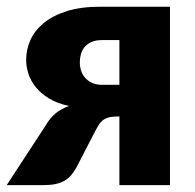

<svg xmlns="http://www.w3.org/2000/svg" viewBox="-26 -538 567 558"><path d="M321 -291.5V-421.5H270.5Q252 -421.5 239.5 -415.8Q227 -410 219.5 -400.8Q212 -391.5 209 -380Q206 -368.5 206 -357.5Q206 -327 224 -309.2Q242 -291.5 270.5 -291.5ZM468 -518.5V0H321V-199.5H315.5Q299.5 -199.5 289.2 -196.5Q279 -193.5 272.2 -188Q265.5 -182.5 261 -175.2Q256.5 -168 252 -159.5L196 -51Q188.5 -38 180.5 -28.5Q172.5 -19 161.5 -12.8Q150.5 -6.5 135.8 -3.2Q121 0 100.5 0H-6.5L106.5 -173Q119 -195 135.5 -208.5Q152 -222 174.5 -230Q140 -237.5 116.2 -252Q92.5 -266.5 77.8 -285Q63 -303.5 56.5 -324Q50 -344.5 50 -363.5Q50 -393.5 62.2 -421.2Q74.5 -449 100.8 -470.8Q127 -492.5 167.8 -505.5Q208.5 -518.5 266 -518.5Z"/></svg>

Font: Lato 2
Style: Regular
Weight: 900
Designer: Lukasz Dziedzic with Adam Twardoch and Botio Nikoltchev
Foundry: tyPoland Lukasz Dziedzic
Version: Version 2.015; 2015-08-06; http://www.latofonts.com/